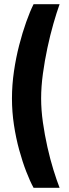

<svg xmlns="http://www.w3.org/2000/svg" viewBox="-20 -770 329 915"><path d="M140 125Q123 94 105 47.5Q87 1 71.5 -55.5Q56 -112 46.5 -174.5Q37 -237 37 -301Q37 -365 46.5 -430Q56 -495 71.5 -555Q87 -615 105 -665.5Q123 -716 140 -750H264Q250 -711 234.5 -657Q219 -603 206 -542Q193 -481 184.5 -419Q176 -357 176 -301Q176 -246 184.5 -186.5Q193 -127 206 -69Q219 -11 234.5 39Q250 89 264 125Z"/></svg>

Font: Cairo Play
Style: Bold
Weight: 700
Version: Version 3.119